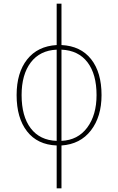

<svg xmlns="http://www.w3.org/2000/svg" viewBox="-20 -780 640 1040"><path d="M287 8Q183 4 126.5 -68.5Q70 -141 70 -265Q70 -386 127 -458Q184 -530 287 -536V-760H313V-536Q417 -531 473.5 -459.5Q530 -388 530 -265Q530 -148 472.5 -73.5Q415 1 313 8V240H287ZM287 -511Q196 -507 146.5 -441.5Q97 -376 97 -265Q97 -150 146.5 -85Q196 -20 287 -17ZM503 -265Q503 -378 454 -442.5Q405 -507 313 -511V-17Q402 -21 452.5 -89Q503 -157 503 -265Z"/></svg>

Font: Noto Sans Mono UI Thin
Style: Regular
Weight: 250
Monospace: yes
Designer: Monotype Design team
Foundry: Monotype Imaging Inc.
Version: Version 1.000